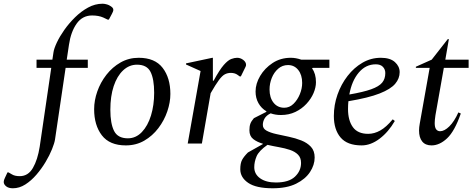

<svg xmlns="http://www.w3.org/2000/svg" viewBox="-146 -770 2534 1030"><path d="M-77 240Q-100 240 -113 229.5Q-126 219 -126 206Q-126 197 -120 185L-106 155H-100L-81 166Q-66 175 -40 175Q5 175 30.5 131Q56 87 67 17L129 -406H50V-450H135L141 -490Q144 -510 159 -542Q174 -574 199 -609.5Q224 -645 256.5 -677Q289 -709 326.5 -729.5Q364 -750 404 -750Q413 -750 423 -747.5Q433 -745 439 -742Q452 -735 457 -729.5Q462 -724 462 -717Q462 -713 459.5 -706.5Q457 -700 454 -695L438 -665H431L408 -676Q383 -687 348 -687Q296 -687 265 -643Q234 -599 224 -530L212 -450H325V-406H206L149 -21Q146 -2 133 30.5Q120 63 98.5 99Q77 135 49.5 167Q22 199 -10 219.5Q-42 240 -77 240Z M529 10Q442 10 400.5 -44Q359 -98 359 -184Q359 -231 376 -279.5Q393 -328 425 -369Q457 -410 501 -435Q545 -460 598 -460Q685 -460 726.5 -406Q768 -352 768 -266Q768 -221 751.5 -172.5Q735 -124 703.5 -82.5Q672 -41 628 -15.5Q584 10 529 10ZM540 -28Q583 -28 615 -61.5Q647 -95 664 -150.5Q681 -206 681 -272Q681 -346 661.5 -384.5Q642 -423 589 -423Q547 -423 514.5 -392.5Q482 -362 464 -308Q446 -254 446 -181Q446 -107 466 -67.5Q486 -28 540 -28Z M861 0 930 -389 852 -424V-430L993 -460H996V-337H1000Q1032 -396 1054.5 -421.5Q1077 -447 1094.5 -453.5Q1112 -460 1126 -460Q1144 -460 1159 -448.5Q1174 -437 1174 -422Q1174 -417 1171 -411L1146 -360H1140L1129 -368Q1121 -374 1111.5 -376.5Q1102 -379 1093 -379Q1075 -379 1060.5 -371.5Q1046 -364 1028.5 -340.5Q1011 -317 984 -270L937 0Z M1361 -153Q1331 -153 1306 -162Q1283 -151 1273.5 -134.5Q1264 -118 1264 -100Q1264 -80 1284 -69Q1304 -58 1335.5 -51Q1367 -44 1403 -36.5Q1439 -29 1470.5 -16.5Q1502 -4 1522 17.5Q1542 39 1542 75Q1542 115 1517 153Q1492 191 1442.5 215.5Q1393 240 1317 240Q1228 240 1185.5 211Q1143 182 1143 138Q1143 106 1152.5 88Q1162 70 1184 48L1264 3V1Q1233 -8 1212.5 -24Q1192 -40 1192 -71Q1192 -92 1197 -106Q1202 -120 1216 -136L1283 -170V-173Q1256 -189 1240.5 -216.5Q1225 -244 1225 -279Q1225 -321 1249.5 -362.5Q1274 -404 1316.5 -432Q1359 -460 1414 -460Q1441 -460 1470 -450H1621V-406H1532L1528 -403Q1549 -375 1549 -329Q1549 -301 1536 -270.5Q1523 -240 1498 -213Q1473 -186 1438.5 -169.5Q1404 -153 1361 -153ZM1379 -192Q1407 -192 1428.5 -213Q1450 -234 1462.5 -264.5Q1475 -295 1475 -325Q1475 -368 1454 -394.5Q1433 -421 1399 -421Q1369 -421 1346.5 -401.5Q1324 -382 1312 -352Q1300 -322 1300 -290Q1300 -246 1321.5 -219Q1343 -192 1379 -192ZM1218 127Q1218 164 1249.5 186.5Q1281 209 1334 209Q1403 209 1436 178Q1469 147 1469 104Q1469 76 1452.5 59.5Q1436 43 1409 34Q1382 25 1350.5 19.5Q1319 14 1289 7Q1243 39 1230.5 68.5Q1218 98 1218 127Z M1794 10Q1717 10 1681 -32.5Q1645 -75 1645 -148Q1645 -207 1664.5 -262.5Q1684 -318 1718.5 -362.5Q1753 -407 1798.5 -433.5Q1844 -460 1897 -460Q1947 -460 1972.5 -437Q1998 -414 1998 -383Q1998 -349 1974 -320.5Q1950 -292 1890.5 -268.5Q1831 -245 1723 -227Q1721 -207 1721 -185Q1721 -124 1747 -88Q1773 -52 1829 -52Q1862 -52 1894 -70Q1926 -88 1960 -129H1962L1972 -121Q1938 -62 1890.5 -26Q1843 10 1794 10ZM1870 -425Q1816 -425 1778.5 -380.5Q1741 -336 1728 -263Q1803 -276 1845 -291Q1887 -306 1904 -326.5Q1921 -347 1921 -378Q1921 -398 1908 -411.5Q1895 -425 1870 -425Z M2169 10Q2136 10 2119 -11Q2102 -32 2102 -70Q2102 -78 2103 -88Q2104 -98 2106 -108L2159 -406H2085V-412L2170 -450L2256 -560H2262L2243 -450H2368V-406H2235L2190 -152Q2188 -139 2187 -128.5Q2186 -118 2186 -110Q2186 -86 2194 -76Q2202 -66 2215 -66Q2238 -66 2264.5 -92Q2291 -118 2313 -167L2326 -161Q2293 -66 2252.5 -28Q2212 10 2169 10Z"/></svg>

Font: Spectral
Style: Italic
Weight: 400
Italic angle: -10°
Designer: Jean-Baptiste Levee
Foundry: Production Type
Version: Version 2.001